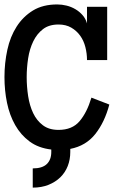

<svg xmlns="http://www.w3.org/2000/svg" viewBox="-30 -668 596 869"><path d="M464.8 -194.8Q443.8 -115.2 401.4 -61.5Q358.9 -7.8 288.1 5.9V20Q288.1 54.2 276.6 83.5Q265.1 112.8 243.2 134.3Q221.2 155.8 189.7 168.5Q158.2 181.2 118.2 181.2V94.2Q161.1 94.2 181.6 74.7Q202.1 55.2 202.1 20V8.8Q144 2 104 -27.6Q64 -57.1 38.6 -102.1Q13.2 -147 1.7 -202.9Q-9.8 -258.8 -9.8 -318.8Q-9.8 -382.8 3.2 -442.4Q16.1 -502 45.2 -547.4Q74.2 -592.8 119.1 -620.4Q164.1 -647.9 229 -647.9Q250 -647.9 271.5 -642.6Q293 -637.2 311.5 -626.2Q330.1 -615.2 344 -599.1Q357.9 -583 363.8 -562V-637.2H455.1V-396H363.8Q363.8 -425.8 356.4 -454.8Q349.1 -483.9 333 -506.3Q316.9 -528.8 292.5 -543Q268.1 -557.1 234.9 -557.1Q191.9 -557.1 164.6 -536.1Q137.2 -515.1 120.6 -481Q104 -446.8 97.4 -404.3Q90.8 -361.8 90.8 -318.8Q90.8 -275.9 97.4 -232.9Q104 -189.9 120.1 -156Q136.2 -122.1 164.1 -101.1Q191.9 -80.1 234.9 -80.1Q296.9 -80.1 330.3 -119.6Q363.8 -159.2 383.8 -226.1Z"/></svg>

Font: Anonymous Pro
Style: Bold
Weight: 700
Monospace: yes
Designer: Mark Simonson
Version: Version 1.003